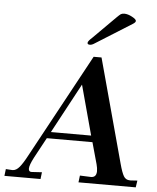

<svg xmlns="http://www.w3.org/2000/svg" viewBox="-105 -874 754 922"><g transform="rotate(5 271.5 -413.0)"><path d="M-13 -31Q5 -31 21 -50.5Q37 -70 57 -108L328 -607H366L502 -106Q513 -65 523 -48Q533 -31 553 -31H558L589 -33L584 0H308L312 -33L362 -31Q391 -29 392 -60Q392 -76 387 -94L358 -198H138L85 -100Q65 -62 65 -45Q65 -29 80 -30L129 -33L125 0H-49L-45 -33ZM284 -469 155 -229H349ZM293 -671Q293 -676 299.5 -683.5Q306 -691 313 -697L420 -804Q434 -818 440 -822Q446 -826 457 -826Q474 -826 494.5 -815Q515 -804 515 -796Q515 -789 502 -781L328 -672Q315 -663 305 -663Q293 -663 293 -671Z"/></g></svg>

Font: Unna Medium
Style: Italic
Weight: 500
Italic angle: -8.05°
Designer: Jorge de Buen Unna
Foundry: Omnibus-Type
Version: Version 2.008